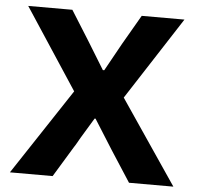

<svg xmlns="http://www.w3.org/2000/svg" viewBox="-51 -767 845 819"><g transform="rotate(5 371.0 -357.0)"><path d="M264 -368 37 -714H226L305 -588L378 -469H384L450 -588L523 -714H706L477 -360L721 0H531L445 -133L365 -260H361L309 -174Q286 -133 283 -130L204 0H21Z"/></g></svg>

Font: Nebula Sans Bold
Style: Regular
Weight: 700
Designer: Paul D. Hunt for Adobe (as Source Sans)
Foundry: Nebula Entertainment & Broadcasting LLC
Version: Version 1.010